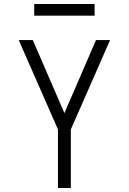

<svg xmlns="http://www.w3.org/2000/svg" viewBox="-20 -934 640 954"><path d="M268 0V-291L73 -735H143L300 -372L457 -735H527L332 -291V0ZM150 -856V-914H450V-856Z"/></svg>

Font: Iosevka Custom Light Extended
Style: Regular
Weight: 300
Width: 7
Monospace: yes
Designer: Belleve Invis
Foundry: Belleve Invis
Version: Version 11.2.4; ttfautohint (v1.8.4)